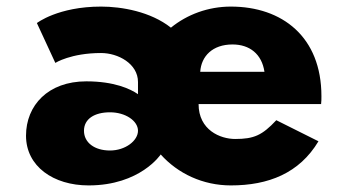

<svg xmlns="http://www.w3.org/2000/svg" viewBox="-20 -548 1055 583"><path d="M235 -151C235 -187 267 -207 314 -207C361 -207 399 -181 399 -151C399 -121 361 -91 314 -91C267 -91 235 -115 235 -151ZM588 -330C591 -377 625 -413 686 -413C738 -413 775 -384 783 -330ZM148 -357C148 -357 195 -387 287 -387C338 -387 399 -355 399 -299V-262C376 -278 327 -301 242 -301C126 -301 59 -228 59 -136C59 -43 142 15 249 15C406 15 468 -79 468 -79C520 -21 596 15 681 15C795 15 889 -22 947 -119L819 -183C776 -137 751 -126 694 -126C649 -126 583 -153 583 -232H955C956 -238 956 -249 956 -256C956 -436 837 -528 681 -528C612 -528 548 -504 499 -464C437 -513 349 -528 287 -528C156 -528 92 -478 92 -478Z"/></svg>

Font: Sztylet
Style: Bd
Weight: 700
Foundry: Cannot Into Space Fonts, PlusOne Fonts
Version: Version 0.12